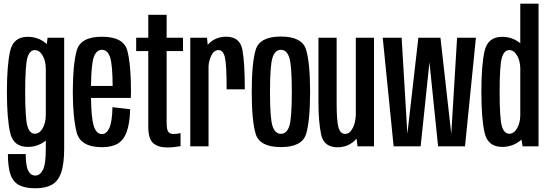

<svg xmlns="http://www.w3.org/2000/svg" viewBox="-20 -805 3010 1056"><path d="M174 230.5Q117.5 230.5 84.5 212.8Q51.5 195 37.5 154Q23.5 113 23.5 42.5H121.5Q121.5 107 135.2 133.8Q149 160.5 174.5 160.5Q200 160.5 216 129.5Q232 98.5 232 11.5V-32Q189 3 132.5 3Q53.5 3 35.8 -75.2Q18 -153.5 18 -300Q18 -446.5 35.8 -524.5Q53.5 -602.5 132.5 -602.5Q191 -602.5 235 -565Q236.5 -563.5 237.5 -562.5L241.5 -597.5H333V10.5Q333 97 316.2 144.8Q299.5 192.5 264.5 211.5Q229.5 230.5 174 230.5ZM232 -427Q231.5 -469.5 215 -498.5Q197.5 -529.5 171.5 -529.5Q143 -529.5 130.8 -487.5Q118.5 -445.5 118.5 -299.5Q118.5 -153 130.8 -111.2Q143 -69.5 171.5 -69.5Q197.5 -69.5 215 -100Q231.5 -129 232 -172Z M541 4.5Q422 4.5 401.2 -78.5Q380.5 -161.5 380.5 -298.5Q380.5 -448.5 401.5 -525.8Q422.5 -603 540.5 -603Q660 -603 680.2 -526.5Q700.5 -450 700.5 -301Q700.5 -282.5 699.5 -266.5H480.5Q482 -161.5 494 -118Q508 -67.5 541 -67.5Q566.5 -67.5 581.8 -102Q597 -136.5 598.5 -215.5L696 -204Q693.5 -126 677.2 -80.5Q661 -35 627.8 -15.2Q594.5 4.5 541 4.5ZM480.5 -332.5H599.5Q599 -446.5 586 -488Q573 -531 540.5 -531Q508.5 -531 494.5 -487Q482 -448 480.5 -332.5Z M899.5 6Q850.5 6 823 -17.2Q795.5 -40.5 795.5 -109.5V-524H729V-597.5H795.5V-723.5H896.5V-597.5H986.5V-524H896.5V-131.5Q896.5 -91 906 -79.5Q915.5 -68 935.5 -68Q954.5 -68 973 -73V-1Q934.5 6 899.5 6Z M1226.5 -313.5Q1226.5 -448.5 1217 -489Q1207.5 -529.5 1182.5 -529.5Q1156 -529.5 1141.5 -498Q1128.5 -469.5 1127 -441V0H1026.5V-597.5H1118.5L1122.5 -558Q1124.5 -561 1127 -563.5Q1165.5 -603 1224 -603Q1299.5 -603 1313 -532Q1326.5 -461 1326.5 -313.5Z M1525 4Q1407.5 4 1386 -69.5Q1364.5 -143 1364.5 -299.5Q1364.5 -456.5 1386 -530.2Q1407.5 -604 1525 -604Q1642.5 -604 1664 -530.2Q1685.5 -456.5 1685.5 -299.5Q1685.5 -143 1664 -69.5Q1642.5 4 1525 4ZM1525 -69Q1557 -69 1571 -111Q1585 -153 1585 -299.5Q1585 -446 1571 -488.5Q1557 -531 1525 -531Q1493 -531 1479 -488.5Q1465 -446 1465 -299.5Q1465 -153 1479 -111Q1493 -69 1525 -69Z M1946.5 0 1941 -42.5Q1900 5 1836.5 5Q1761 5 1746.2 -65.2Q1731.5 -135.5 1731.5 -240V-597.5H1831.5V-240.5Q1831.5 -140.5 1841.5 -104.5Q1851.5 -68.5 1878.5 -68.5Q1904 -68.5 1920.5 -101.5Q1935.5 -131 1937 -173.5V-597.5H2037V0Z M2145 0 2085 -597.5H2189L2220.5 -69L2281 -597.5H2402.5L2462 -69L2494 -597.5H2597.5L2537.5 0H2389.5L2342 -462.5L2293.5 0Z M2854.5 0 2848 -37Q2846 -35.5 2844.5 -34Q2800.5 3 2742 3Q2663 3 2645.2 -75.2Q2627.5 -153.5 2627.5 -300Q2627.5 -446.5 2645.2 -524.5Q2663 -602.5 2742 -602.5Q2798.5 -602.5 2841.5 -567V-785H2942V0ZM2841.5 -169V-430.5Q2840.5 -470.5 2824.5 -498.5Q2807 -529.5 2781 -529.5Q2752.5 -529.5 2740.2 -487.5Q2728 -445.5 2728 -299.5Q2728 -153 2740.2 -111.2Q2752.5 -69.5 2781 -69.5Q2807 -69.5 2824.5 -100Q2840.5 -128 2841.5 -169Z"/></svg>

Font: Anybody Condensed Medium
Style: Regular
Weight: 500
Width: 3
Designer: Tyler Finck
Foundry: Etcetera Type Company
Version: Version 1.010; ttfautohint (v1.8.3) -l 8 -r 50 -G 200 -x 14 